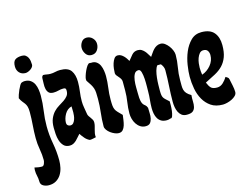

<svg xmlns="http://www.w3.org/2000/svg" viewBox="-112 -843 1637 1250"><g transform="rotate(-15 706.0 -218.5)"><path d="M121 -646Q136 -646 145.5 -639Q155 -632 160.5 -621.5Q166 -611 168 -598Q170 -585 170 -573Q170 -565 164.5 -557.5Q159 -550 150.5 -544Q142 -538 132.5 -534.5Q123 -531 116 -531Q90 -531 74.5 -547.5Q59 -564 59 -590Q59 -623 75 -634.5Q91 -646 121 -646ZM96 -482Q120 -482 135.5 -470.5Q151 -459 159 -442Q167 -425 170 -404Q173 -383 173 -364Q173 -313 165.5 -262.5Q158 -212 158 -161Q158 -102 169 -43Q180 16 180 75Q180 100 174.5 124.5Q169 149 156.5 169Q144 189 123.5 201.5Q103 214 74 214Q54 214 36.5 204.5Q19 195 19 173Q19 153 14.5 135Q10 117 10 97Q10 92 10.5 87.5Q11 83 12 78Q24 81 36 83Q48 85 61 85Q72 85 77.5 70.5Q83 56 83 47Q83 10 76 -28Q69 -66 69 -104Q69 -148 72.5 -191Q76 -234 76 -278Q76 -302 72 -315.5Q68 -329 61 -338.5Q54 -348 46 -357.5Q38 -367 30 -384Q31 -391 36 -406Q41 -421 48 -436.5Q55 -452 62 -464Q69 -476 75 -478Q80 -480 85.5 -481Q91 -482 96 -482Z M222 -489Q234 -489 246 -486.5Q258 -484 270 -484Q287 -484 303.5 -488Q320 -492 337 -492Q390 -492 410 -463.5Q430 -435 430 -387Q430 -355 425.5 -322.5Q421 -290 421 -258Q421 -238 425 -216Q429 -194 432 -174Q433 -163 438.5 -155Q444 -147 449.5 -139.5Q455 -132 459.5 -124Q464 -116 464 -106Q464 -93 461 -82Q458 -71 455 -59.5Q452 -48 449.5 -36Q447 -24 449 -9Q438 -7 428 -4.5Q418 -2 407 -2Q389 -10 375.5 -25.5Q362 -41 351 -58Q342 -49 334 -39Q326 -29 317 -20.5Q308 -12 297 -6Q286 0 272 0Q246 0 231.5 -15Q217 -30 210 -51.5Q203 -73 201.5 -97Q200 -121 200 -139Q200 -176 210.5 -200.5Q221 -225 237 -242Q253 -259 272 -270Q291 -281 307 -292Q323 -303 333.5 -316.5Q344 -330 344 -351Q344 -362 340.5 -366Q337 -370 326 -370Q309 -370 292.5 -365.5Q276 -361 259 -361Q237 -361 227 -371.5Q217 -382 213.5 -398Q210 -414 211 -433Q212 -452 212 -468Q212 -474 214 -479.5Q216 -485 222 -489ZM285 -149Q285 -139 292 -132.5Q299 -126 309 -126Q322 -126 329.5 -134.5Q337 -143 341.5 -155.5Q346 -168 347.5 -181.5Q349 -195 349 -204L348 -244Q318 -236 301.5 -207Q285 -178 285 -149Z M558 -651Q581 -651 597.5 -634Q614 -617 614 -594Q614 -571 600.5 -552Q587 -533 561 -533Q537 -533 523.5 -552.5Q510 -572 510 -594Q510 -614 522.5 -632.5Q535 -651 558 -651ZM534 -486Q540 -486 544 -485Q566 -487 580.5 -476.5Q595 -466 602.5 -449.5Q610 -433 613 -413Q616 -393 616 -377Q616 -338 610.5 -299Q605 -260 605 -220Q605 -194 606.5 -179.5Q608 -165 613 -154Q618 -143 628.5 -132Q639 -121 656 -104Q654 -89 651.5 -70.5Q649 -52 644 -35.5Q639 -19 629 -7.5Q619 4 601 4Q589 4 574.5 -2Q560 -8 547 -17.5Q534 -27 525 -39.5Q516 -52 516 -64Q516 -110 521.5 -155.5Q527 -201 527 -247Q527 -272 526 -288.5Q525 -305 520.5 -318.5Q516 -332 507.5 -346Q499 -360 485 -380L484 -391Q484 -398 489 -414Q494 -430 501.5 -446Q509 -462 517.5 -474Q526 -486 534 -486Z M724 -487Q736 -487 745.5 -481.5Q755 -476 763 -468Q771 -460 777.5 -450.5Q784 -441 789 -432Q802 -449 818 -467.5Q834 -486 859 -486Q874 -486 884.5 -479.5Q895 -473 903.5 -463.5Q912 -454 918.5 -442.5Q925 -431 932 -421Q940 -432 948 -444Q956 -456 965 -465.5Q974 -475 986 -481.5Q998 -488 1013 -488Q1028 -488 1041.5 -478Q1055 -468 1066 -453.5Q1077 -439 1083.5 -422.5Q1090 -406 1090 -393Q1090 -352 1082.5 -310.5Q1075 -269 1075 -227Q1075 -205 1075 -189Q1075 -173 1078.5 -160Q1082 -147 1091.5 -136Q1101 -125 1121 -113Q1119 -91 1120 -70.5Q1121 -50 1117 -33.5Q1113 -17 1101 -7Q1089 3 1060 3Q1039 3 1026 -7Q1013 -17 1005.5 -32.5Q998 -48 995 -66Q992 -84 992 -101Q992 -154 995.5 -206.5Q999 -259 999 -313Q999 -326 994 -337Q989 -348 981 -358H957Q947 -346 941.5 -325Q936 -304 933.5 -280.5Q931 -257 930.5 -234Q930 -211 930 -195Q930 -174 932 -163Q934 -152 939 -144.5Q944 -137 952.5 -129.5Q961 -122 974 -110Q974 -103 974 -84.5Q974 -66 971.5 -46.5Q969 -27 964 -13Q959 1 950 -1Q937 4 925 4Q902 4 887.5 -4.5Q873 -13 864.5 -27.5Q856 -42 852.5 -60Q849 -78 849 -97Q849 -125 852 -152.5Q855 -180 855 -208Q855 -217 855.5 -242Q856 -267 854.5 -293Q853 -319 847.5 -339Q842 -359 830 -359Q810 -359 801 -342Q792 -325 789 -301.5Q786 -278 786.5 -254Q787 -230 787 -217Q787 -178 791 -161.5Q795 -145 801 -138Q807 -131 814 -126Q821 -121 827 -106Q827 -90 828 -70.5Q829 -51 825.5 -34Q822 -17 812.5 -5.5Q803 6 782 6Q762 6 746.5 -4Q731 -14 720.5 -30Q710 -46 705 -65Q700 -84 700 -101Q700 -139 706 -177Q712 -215 712 -253V-313Q712 -324 706.5 -333Q701 -342 694 -349.5Q687 -357 681.5 -364.5Q676 -372 676 -380Q676 -392 678 -410Q680 -428 685.5 -445Q691 -462 700 -474.5Q709 -487 724 -487Z M1289 -492Q1347 -492 1373.5 -460.5Q1400 -429 1400 -376Q1400 -328 1388 -296Q1376 -264 1354.5 -241.5Q1333 -219 1302 -202.5Q1271 -186 1233 -167Q1243 -142 1255 -129.5Q1267 -117 1296 -117Q1319 -117 1337 -134Q1355 -151 1366 -170Q1373 -165 1379 -161.5Q1385 -158 1387 -149Q1391 -130 1396.5 -104Q1402 -78 1402 -59Q1402 -45 1391 -34Q1380 -23 1364.5 -15.5Q1349 -8 1332.5 -4Q1316 0 1304 0Q1256 0 1225 -21Q1194 -42 1175 -75.5Q1156 -109 1148.5 -150Q1141 -191 1141 -231Q1141 -264 1148 -309Q1155 -354 1172 -394.5Q1189 -435 1217.5 -463.5Q1246 -492 1289 -492ZM1219 -271Q1219 -259 1220 -247Q1221 -235 1223 -223Q1258 -235 1283 -265Q1308 -295 1308 -333Q1308 -350 1299.5 -362.5Q1291 -375 1271 -375Q1255 -375 1245 -363Q1235 -351 1229 -334.5Q1223 -318 1221 -300.5Q1219 -283 1219 -271Z"/></g></svg>

Font: Reclame
Style: Regular
Weight: 400
Designer: Peter Wiegel
Foundry: Peter Wiegel
Version: Version 1.000